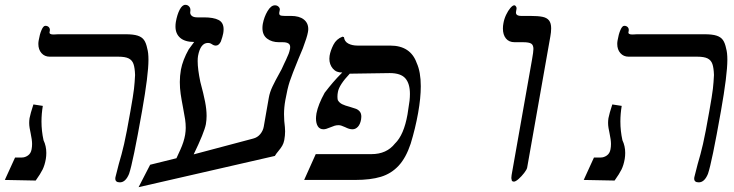

<svg xmlns="http://www.w3.org/2000/svg" viewBox="-23 -746 3043 796"><path d="M149 -242.5Q149 -203 157.5 -164.5Q169 -140.5 169 -112Q169 -99 167 -87Q162.5 -61.5 153.8 -43.5Q145 -25.5 125 2.5L-3 0L39.5 -93H67.5Q81 -93 93 -101.5Q105 -110 108 -127Q110 -137.5 110 -149Q110 -166 104 -194Q101.5 -204.5 99.8 -215.5Q98 -226.5 98 -236.5Q98 -245.5 99.5 -256Q103 -275 115.5 -313L154.5 -307Q149 -274 149 -242.5ZM136 -564Q136 -571.5 137.5 -579Q141.5 -603.5 149 -621.2Q156.5 -639 165 -639Q174.5 -639 179.8 -633Q185 -627 183.5 -618L182.5 -613Q180.5 -603 198.5 -603Q204 -603 209.2 -603.5Q214.5 -604 218.5 -604H497.5Q530 -604 547.8 -598.2Q565.5 -592.5 574.2 -580Q583 -567.5 587.5 -544.5Q592.5 -528 592.5 -498Q592.5 -435.5 566 -286Q528 -71 512 -25Q497.5 10 474 10Q455 10 455 -5.5Q455 -9 455.5 -11Q457.5 -21 469.5 -66Q481.5 -105.5 491.5 -149Q501.5 -192.5 517.5 -284Q529.5 -351 532.5 -377.5Q535.5 -404 537 -435Q536 -464.5 530.5 -480.5Q525 -496.5 510.5 -503.8Q496 -511 468 -511H183Q162 -511 149 -525.8Q136 -540.5 136 -564Z M599.5 -63 708.5 -90 725 -126Q739.5 -158 744.5 -187Q747 -203 747 -216Q747 -233.5 744.5 -251Q742 -268.5 736 -299Q729.5 -332.5 726 -356.5Q722.5 -380.5 722.5 -406Q722.5 -431 727 -457Q734.5 -497 759.5 -541.5L782 -572Q744 -572 724.2 -589Q704.5 -606 704.5 -636Q704.5 -645.5 706 -655Q711.5 -686 722 -706Q732.5 -726 745.5 -726Q755.5 -726 761.8 -718.2Q768 -710.5 766 -699Q765.5 -697.5 765.5 -694.5Q765.5 -685.5 772.8 -679.8Q780 -674 795 -674H822Q862.5 -674 883.2 -663.2Q904 -652.5 904 -624.5Q904 -617 902.5 -608Q900 -594.5 892.5 -573.5Q884 -557 872 -557Q863.5 -557 856 -562.5Q855 -563 850.8 -565.5Q846.5 -568 839 -568Q808 -568 798 -514Q796.5 -505 796.5 -492.5Q796.5 -459.5 807.5 -406.5Q821 -356.5 827.2 -324.5Q833.5 -292.5 833.5 -265.5Q833.5 -248.5 830.5 -231Q824 -197 780 -106L1026.5 -171.5Q1044.5 -176 1056 -190Q1067.5 -204 1070.5 -221L1082 -287L1091.5 -341Q1095.5 -364 1107 -388Q1118.5 -412 1135 -441.5Q1143.5 -456.5 1144.5 -459L1156 -484L1162.5 -497.5Q1170.5 -515 1173.8 -523.5Q1177 -532 1179.5 -544Q1180 -546.5 1180 -551Q1180 -561.5 1172.2 -566.2Q1164.5 -571 1148.5 -571H1133.5Q1104 -571 1084.5 -585.8Q1065 -600.5 1065 -630Q1065 -638 1066.5 -647Q1072 -676 1086.2 -700Q1100.5 -724 1117 -724Q1126 -724 1132 -718Q1138 -712 1137 -705L1135 -695Q1133.5 -686 1138.2 -683Q1143 -680 1157 -680H1183Q1217.5 -680 1236.2 -665.5Q1255 -651 1255 -625.5Q1255 -619.5 1253.5 -612Q1250 -592 1232.5 -545.5L1214.5 -502.5Q1187.5 -436.5 1178 -407.8Q1168.5 -379 1160 -331Q1154.5 -300.5 1154.5 -272.5Q1154.5 -264.5 1155.5 -244.5Q1159 -215.5 1159 -201.5Q1159 -184.5 1155.5 -165Q1153 -152 1147.2 -142Q1141.5 -132 1131 -119.5Q1122 -109 1116.5 -99.5L551.5 30Z M1286 -107H1517Q1580 -107 1614.5 -151Q1651.5 -186.5 1666.5 -272Q1669.5 -288 1675 -329Q1676.5 -343.5 1676.5 -356.5Q1676.5 -399.5 1657.5 -421.2Q1638.5 -443 1593 -443L1427 -440.5Q1383 -394 1378 -365Q1376 -355.5 1376 -345.5Q1376 -337 1377.5 -331Q1384 -319.5 1396 -313.8Q1408 -308 1427.5 -303Q1443.5 -298.5 1453 -294.8Q1462.5 -291 1468.8 -283.2Q1475 -275.5 1475 -262Q1475 -259 1474 -251Q1470.5 -231 1460.8 -220.5Q1451 -210 1438.5 -210Q1431 -210 1423.8 -212.2Q1416.5 -214.5 1407.5 -219Q1398 -223 1392.5 -225Q1387 -227 1380.5 -227Q1372 -227 1364.5 -224.8Q1357 -222.5 1345 -217.5Q1328 -210 1318.5 -210Q1302.5 -210 1294.8 -222.2Q1287 -234.5 1287 -255Q1287 -262 1289 -276Q1296 -312.5 1323 -361.5Q1341 -385 1357.5 -404.2Q1374 -423.5 1396 -445.5Q1371.5 -444.5 1357 -461.5Q1342.5 -478.5 1342.5 -502.5Q1342.5 -507 1343.5 -515Q1347 -536 1359.2 -560.2Q1371.5 -584.5 1397 -594L1403 -592Q1405 -574 1420.8 -565.5Q1436.5 -557 1460 -557H1595Q1637 -557 1664.5 -538.8Q1692 -520.5 1704.5 -485Q1721.5 -448 1721.5 -388.5Q1721.5 -339.5 1710.5 -278Q1699 -213.5 1679.5 -150Q1660 -91.5 1629.5 -58.8Q1599 -26 1556 -13Q1513 0 1450 0H1238Z M2259 -597 2162.5 -51Q2161 -43 2150.2 -29Q2139.5 -15 2127 -4Q2114.5 7 2107.5 7Q2102.5 7 2100 4.2Q2097.5 1.5 2098 -3Q2097 -4 2097 -9Q2097 -11 2098 -20L2182.5 -498Q2188.5 -531.5 2188.5 -543Q2188.5 -559 2179.5 -565Q2170.5 -571 2145.5 -571H2110.5Q2087 -571 2074.5 -586.5Q2062 -602 2062 -627.5Q2062 -639 2064 -649Q2067 -667 2075.2 -684.5Q2083.5 -702 2093 -713Q2102.5 -724 2109 -724Q2113.5 -724 2116.5 -718.8Q2119.5 -713.5 2118.5 -710L2116.5 -698Q2113 -680 2138 -680H2175Q2208 -680 2226.2 -676.2Q2244.5 -672.5 2253.2 -661.2Q2262 -650 2262 -628.5Q2262 -613 2258.5 -594Z M2549 -242.5Q2549 -203 2557.5 -164.5Q2569 -140.5 2569 -112Q2569 -99 2567 -87Q2562.5 -61.5 2553.8 -43.5Q2545 -25.5 2525 2.5L2397 0L2439.5 -93H2467.5Q2481 -93 2493 -101.5Q2505 -110 2508 -127Q2510 -137.5 2510 -149Q2510 -166 2504 -194Q2501.5 -204.5 2499.8 -215.5Q2498 -226.5 2498 -236.5Q2498 -245.5 2499.5 -256Q2503 -275 2515.5 -313L2554.5 -307Q2549 -274 2549 -242.5ZM2536 -564Q2536 -571.5 2537.5 -579Q2541.5 -603.5 2549 -621.2Q2556.5 -639 2565 -639Q2574.5 -639 2579.8 -633Q2585 -627 2583.5 -618L2582.5 -613Q2580.5 -603 2598.5 -603Q2604 -603 2609.2 -603.5Q2614.5 -604 2618.5 -604H2897.5Q2930 -604 2947.8 -598.2Q2965.5 -592.5 2974.2 -580Q2983 -567.5 2987.5 -544.5Q2992.5 -528 2992.5 -498Q2992.5 -435.5 2966 -286Q2928 -71 2912 -25Q2897.5 10 2874 10Q2855 10 2855 -5.5Q2855 -9 2855.5 -11Q2857.5 -21 2869.5 -66Q2881.5 -105.5 2891.5 -149Q2901.5 -192.5 2917.5 -284Q2929.5 -351 2932.5 -377.5Q2935.5 -404 2937 -435Q2936 -464.5 2930.5 -480.5Q2925 -496.5 2910.5 -503.8Q2896 -511 2868 -511H2583Q2562 -511 2549 -525.8Q2536 -540.5 2536 -564Z"/></svg>

Font: JuliaMono Italic
Style: Regular
Weight: 400
Italic angle: -9°
Monospace: yes
Designer: cormullion
Foundry: corm
Version: Version 0.049; ttfautohint (v1.8.4)